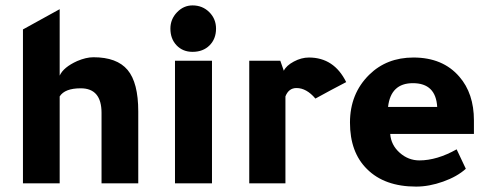

<svg xmlns="http://www.w3.org/2000/svg" viewBox="-20 -679 1809 711"><path d="M65 -570 201 -645V-399Q215 -430 266 -453Q299 -467 326 -467Q413 -467 452.5 -420Q492 -373 492 -266V0H356V-261Q356 -352 279 -352Q220 -352 201 -322V0H65Z M765 -454V0H628V-454ZM693 -487Q657 -487 634 -511Q611 -535 611 -573Q611 -608 635.5 -633.5Q660 -659 693 -659Q730 -659 755 -634Q780 -609 780 -573Q780 -535 756 -511Q732 -487 693 -487Z M1018 -454 1031 -417Q1040 -436 1068 -451Q1096 -466 1124 -466Q1217 -466 1262 -375Q1245 -366 1205 -345Q1167 -324 1148 -314Q1115 -353 1078 -353Q1049 -353 1037 -322V0H903V-454Z M1735 -183H1425Q1428 -142 1460 -113.5Q1492 -85 1533 -85Q1598 -85 1671 -126L1705 -54Q1673 -25 1621 -6.5Q1569 12 1521 12Q1404 12 1339 -53Q1276 -115 1276 -225Q1276 -332 1347 -402Q1412 -466 1511 -466Q1620 -466 1681 -395Q1735 -333 1735 -233ZM1417 -283H1599Q1594 -371 1509 -371Q1427 -371 1417 -283Z"/></svg>

Font: Tajawal ExtraBold
Style: Regular
Weight: 800
Designer: Boutros Fonts
Foundry: Created by Boutros International 2017
Version: Version 1.700